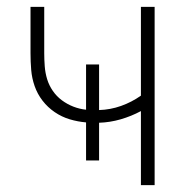

<svg xmlns="http://www.w3.org/2000/svg" viewBox="-20 -540 540 560"><path d="M391 0V-216Q363 -201 332 -192Q301 -183 269 -182V-72H231V-183Q207 -185 183.5 -192Q160 -199 139.5 -213Q119 -227 104 -246.5Q89 -266 81 -289Q73 -312 71 -336Q69 -360 69 -385V-520H109V-385Q109 -366 110.5 -346.5Q112 -327 117.5 -309Q123 -291 134 -275Q145 -259 160.5 -247.5Q176 -236 194 -229Q212 -222 231 -220V-352H269V-219Q302 -220 333 -231Q364 -242 391 -261V-520H431V0Z"/></svg>

Font: Iosevka Term Curly Extralight
Style: Regular
Weight: 200
Designer: Belleve Invis
Foundry: Belleve Invis
Version: Version 32.3.0